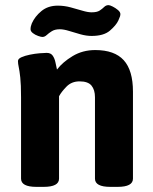

<svg xmlns="http://www.w3.org/2000/svg" viewBox="-20 -726 597 748"><path d="M122 2Q62 2 62 -30V-347Q62 -397 59 -424Q56 -451 53 -464.5Q50 -478 50 -488Q50 -497 63.5 -503Q77 -509 96.5 -513Q116 -517 134.5 -518.5Q153 -520 162 -520Q178 -520 185.5 -509Q193 -498 196 -483Q199 -468 202 -455Q224 -484 263 -507.5Q302 -531 351 -531Q426 -531 462 -491.5Q498 -452 498 -369V-30Q498 2 438 2H410Q350 2 350 -30V-347Q350 -376 336.5 -392.5Q323 -409 290 -409Q259 -409 239 -388.5Q219 -368 210 -351V-30Q210 2 150 2ZM145 -582Q140 -582 128.5 -586Q117 -590 108 -597Q99 -604 99 -612Q99 -623 104 -635Q116 -662 141.5 -683Q167 -704 205 -704Q230 -704 254.5 -697.5Q279 -691 300.5 -684.5Q322 -678 337 -678Q358 -678 368.5 -685Q379 -692 386 -699Q393 -706 403 -706Q408 -706 419 -700.5Q430 -695 439.5 -687Q449 -679 449 -671Q449 -667 447.5 -662Q446 -657 441 -646Q432 -627 408 -606.5Q384 -586 337 -586Q316 -586 293 -592.5Q270 -599 249 -605.5Q228 -612 213 -612Q194 -612 182 -604.5Q170 -597 162 -589.5Q154 -582 145 -582Z"/></svg>

Font: Asap
Style: Regular
Weight: 400
Designer: Pablo Cosgaya
Foundry: Omnibus-Type
Version: Version 3.001